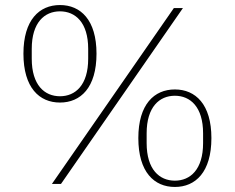

<svg xmlns="http://www.w3.org/2000/svg" viewBox="-20 -730 932 762"><path d="M222 0 706 -698H670L186 0ZM218 -323C300 -323 363 -382 363 -517C363 -651 300 -710 218 -710C136 -710 73 -651 73 -517C73 -382 136 -323 218 -323ZM218 -348C157 -348 106 -392 106 -497V-536C106 -641 157 -685 218 -685C279 -685 330 -641 330 -536V-497C330 -392 279 -348 218 -348ZM674 12C756 12 819 -47 819 -182C819 -316 756 -375 674 -375C592 -375 529 -316 529 -182C529 -47 592 12 674 12ZM674 -13C613 -13 562 -57 562 -162V-201C562 -306 613 -350 674 -350C735 -350 786 -306 786 -201V-162C786 -57 735 -13 674 -13Z"/></svg>

Font: IBM Plex Devanagari ExtraLight
Style: Regular
Weight: 200
Designer: Mike Abbink, Paul van der Laan, Pieter van Rosmalen, Erin McLaughlin
Foundry: Bold Monday
Version: Version 1.0